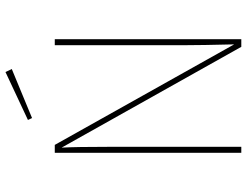

<svg xmlns="http://www.w3.org/2000/svg" viewBox="-120 -781 901 701"><g transform="rotate(-90 330.5 -430.5)"><path d="M418 -861 429 -838 250 -764 243 -779ZM538 -681V0H510L142 -656Q145 -604 145 -477V0H123V-681H152L519 -26Q516 -146 516 -205V-681Z"/></g></svg>

Font: FiraGO Thin
Style: Regular
Weight: 100
Designer: bBox Type
Foundry: bBox Type GmbH
Version: Version 1.001;PS 001.001;hotconv 1.0.88;makeotf.lib2.5.64775